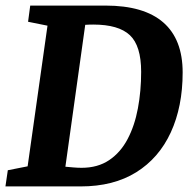

<svg xmlns="http://www.w3.org/2000/svg" viewBox="-25 -668 693 688"><path d="M-5.5 0 3 -58 74 -72 145.2 -576 75.6 -590 83.3 -648H353.3Q490.8 -648 560.2 -587.5Q629.5 -527.1 629.5 -408.4Q629.5 -285.9 587 -193.6Q544.5 -101.4 463.1 -50.7Q381.7 0 264 0ZM267.4 -66.7Q325.4 -66.7 366.2 -94.2Q407 -121.7 432.2 -169.6Q457.5 -217.4 469.1 -279.5Q480.8 -341.7 480.8 -410.7Q480.8 -504 440.3 -542Q399.8 -580 309.1 -580Q302.9 -580 293 -579.7Q283 -579.4 280.4 -579L209.3 -70.6Q223.7 -69.2 238.6 -68Q253.6 -66.7 267.4 -66.7Z"/></svg>

Font: Faustina Light
Style: Italic
Weight: 300
Italic angle: -8°
Designer: Alfonso Garcia
Foundry: http://www.omnibus-type.com
Version: Version 1.200